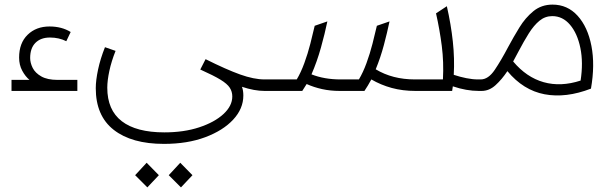

<svg xmlns="http://www.w3.org/2000/svg" viewBox="-20 -395 2666 834"><path d="M30 0V-48H108Q90 -63 76.5 -88Q63 -113 63 -145Q63 -208 100 -244Q137 -280 195 -280Q248 -280 287 -256L268 -216Q236 -232 197 -232Q157 -232 134 -209Q111 -186 111 -143Q111 -122 122 -100Q133 -78 159.5 -63Q186 -48 230 -48H316V0Z M692 230Q552 230 474 169Q396 108 396 -12Q396 -46 406 -93Q416 -140 436 -190L482 -174Q464 -129 455 -87Q446 -45 446 -14Q446 83 509 131.5Q572 180 694 180Q779 180 845.5 158Q912 136 950.5 100.5Q989 65 989 24Q989 3 978 -14Q967 -31 937.5 -49Q908 -67 850 -93L873 -138Q963 -93 1023 -71.5Q1083 -50 1129 -50H1134V0H1129Q1085 0 1031 -18Q1037 -2 1037 20Q1037 77 993 124.5Q949 172 871.5 201Q794 230 692 230ZM620 419 567 366 617 312 670 366ZM766 419 713 366 763 312 816 366Z M1134 -50H1269Q1287 -80 1302 -121Q1317 -162 1328 -205Q1339 -248 1347 -283L1402 -302Q1391 -249 1374 -188Q1357 -127 1333 -72Q1389 -50 1459 -50H1539Q1557 -80 1572 -121Q1587 -162 1598 -205Q1609 -248 1617 -283L1672 -302Q1662 -254 1647.5 -199.5Q1633 -145 1612 -94Q1685 -50 1782 -50H1904Q1908 -125 1899 -195.5Q1890 -266 1874 -337L1921 -368Q1939 -289 1947 -214.5Q1955 -140 1951 -70Q1978 -61 2005.5 -55.5Q2033 -50 2056 -50H2062V0H2060Q2006 0 1947 -20Q1946 -10 1944 0H1785Q1729 0 1681.5 -13Q1634 -26 1593 -50Q1578 -22 1563 0H1456Q1415 0 1379 -8Q1343 -16 1312 -30Q1302 -14 1293 0H1134Q1104 0 1104 -25Q1104 -50 1134 -50Z M2062 -50H2068Q2101 -50 2129 -91.5Q2157 -133 2188 -192Q2210 -233 2236 -275.5Q2262 -318 2297 -346.5Q2332 -375 2380 -375Q2445 -375 2489 -326.5Q2533 -278 2549 -195.5Q2565 -113 2547 -10Q2438 32 2345.5 14.5Q2253 -3 2184 -86Q2160 -50 2132.5 -25Q2105 0 2072 0H2062Q2032 0 2032 -25Q2032 -50 2062 -50ZM2232 -171Q2226 -160 2220.5 -149.5Q2215 -139 2209 -128Q2267 -59 2341.5 -38Q2416 -17 2502 -45Q2514 -123 2501 -186.5Q2488 -250 2456 -287.5Q2424 -325 2379 -325Q2348 -325 2323.5 -305Q2299 -285 2277 -250Q2255 -215 2232 -171Z"/></svg>

Font: Readex Pro ExtraLight
Style: Regular
Weight: 200
Designer: Bonnie Shaver-Troup, Thomas Jockin
Foundry: Lexend
Version: Version 1.203; ttfautohint (v1.8.3)